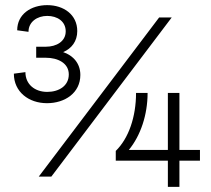

<svg xmlns="http://www.w3.org/2000/svg" viewBox="-20 -728 821 748"><path d="M163 -326C233 -326 293 -366 293 -436C293 -481 265 -512 226 -525C259 -539 281 -567 281 -607C281 -671 228 -708 164 -708C101 -708 47 -673 47 -610L91 -604C91 -643 125 -666 164 -666C203 -666 236 -645 236 -606C236 -566 199 -546 159 -546H121V-503H159C204 -503 248 -483 248 -438C248 -393 209 -370 164 -370C116 -370 79 -399 79 -447L34 -441C34 -370 92 -326 163 -326ZM131 -40H180L649 -660H600ZM431 -140V-102H634V0H679V-102H759V-144H679V-366H634V-144H482C528 -200 555 -281 555 -366H510C510 -272 481 -189 431 -140Z"/></svg>

Font: Uncut Sans Light
Style: Regular
Weight: 300
Designer: Kasper Nordkvist
Foundry: UNCUT.wtf
Version: Version 1.304;Glyphs 3.2 (3246)